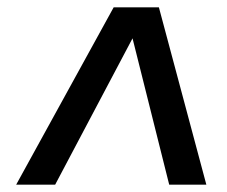

<svg xmlns="http://www.w3.org/2000/svg" viewBox="-20 -717 617 522"><path d="M24 -215 289 -697H412L541 -215H440L331 -650H360L130 -215Z"/></svg>

Font: Hanken Grotesk Medium
Style: Italic
Weight: 500
Italic angle: -8°
Designer: Alfredo Marco Pradil
Foundry: Hanken Design Co.
Version: Version 3.013